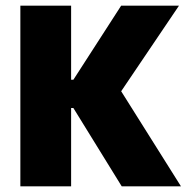

<svg xmlns="http://www.w3.org/2000/svg" viewBox="-20 -659 660 679"><path d="M410.5 0 239.5 -277H212V-377H239.5L408.5 -639H613L395.5 -317V-357L620 0ZM52 0V-639H231.5V0Z"/></svg>

Font: Anek Latin Medium ExtraBold
Style: Regular
Weight: 800
Version: Version 1.003